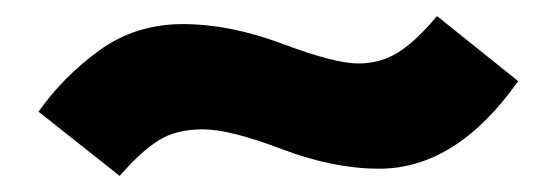

<svg xmlns="http://www.w3.org/2000/svg" viewBox="-20 -399 694 239"><path d="M129 -180 28 -260Q59 -304 104 -336.5Q149 -369 207.5 -369Q266 -369 331.5 -344.5Q397 -320 425.5 -320Q454 -320 476 -334Q498 -348 524 -379L625 -298Q548 -189 452 -189Q395 -189 330.5 -213.5Q266 -238 232.5 -238Q199 -238 177 -224Q155 -210 129 -180Z"/></svg>

Font: Hind Jalandhar
Style: Bold
Weight: 700
Designer: Namrata Goyal
Foundry: Indian Type Foundry
Version: Version 0.702;PS 1.0;hotconv 1.0.81;makeotf.lib2.5.63406